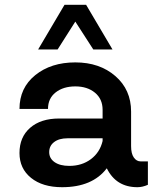

<svg xmlns="http://www.w3.org/2000/svg" viewBox="-20 -770 645 800"><path d="M293.8 -680 220 -563.8H138.8L248.8 -750H338.8L448.8 -563.8H368.8ZM566.2 -97.5H596.2V0Q573.8 10 552.5 10Q463.8 10 425 -68.8Q365 10 238.8 10Q157.5 10 109.4 -28.8Q61.2 -67.5 61.2 -132.5Q61.2 -198.8 105.6 -237.5Q150 -276.2 226.2 -276.2H407.5V-312.5Q407.5 -357.5 375.6 -383.8Q343.8 -410 293.8 -410Q243.8 -410 211.9 -385Q180 -360 180 -316.2H61.2Q61.2 -403.8 126.9 -456.9Q192.5 -510 293.8 -510Q395 -510 460.6 -453.1Q526.2 -396.2 526.2 -305V-161.2Q526.2 -130 537.5 -113.8Q548.8 -97.5 566.2 -97.5ZM268.8 -78.8Q321.2 -78.8 358.8 -106.9Q396.2 -135 407.5 -182.5V-193.8H261.2Q226.2 -193.8 205.6 -178.1Q185 -162.5 185 -136.2Q185 -110 207.5 -94.4Q230 -78.8 268.8 -78.8Z"/></svg>

Font: Now Alt Medium
Style: Regular
Weight: 500
Designer: Alfredo Marco Pradil
Foundry: Alfredo Marco Pradil
Version: Version 1.002;PS 001.002;hotconv 1.0.88;makeotf.lib2.5.64775